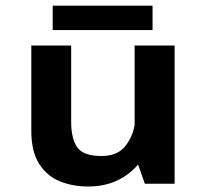

<svg xmlns="http://www.w3.org/2000/svg" viewBox="-20 -666 750 696"><path d="M299.5 10Q243 10 196.5 -9Q150 -28 121.8 -72.2Q93.5 -116.5 93.5 -192V-501H238V-224.5Q238 -163.5 260 -132Q282 -100.5 347.5 -100.5Q404 -100.5 432 -133.8Q460 -167 468 -213V-501H613V0H505L480.5 -69.5Q448.5 -32 403.2 -11Q358 10 299.5 10ZM171 -645.5H533V-557H171Z"/></svg>

Font: League Mono SemiBold
Style: Regular
Weight: 600
Width: 6
Designer: Tyler Finck
Foundry: The League of Moveable Type / Tyler Finck
Version: Version 2.300;RELEASE